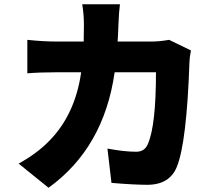

<svg xmlns="http://www.w3.org/2000/svg" viewBox="-20 -831 1040 906"><path d="M881 -593Q874 -556 874 -538Q861 -160 815 -45Q781 41 675 41Q612 41 506 32L487 -130Q565 -115 623 -115Q663 -115 678 -152Q716 -239 716 -490H521Q470 -133 209 55L68 -59Q157 -108 216 -170Q335 -293 363 -490H250Q167 -490 109 -485V-643Q183 -635 250 -635H375Q376 -661 376 -714Q376 -763 368 -811H546Q541 -774 539 -717Q537 -661 535 -635H695Q733 -635 778 -643Z"/></svg>

Font: KaiGen Gothic KR Heavy
Style: Heavy
Weight: 900
Designer: Ryoko NISHIZUKA  (kana & ideographs); Paul D. Hunt (Latin, Greek & Cyrillic); Wenlong ZHANG  (bopomofo); Sandoll Communi
Foundry: Adobe Systems Incorporated
Version: Version 1.002 March 28, 2018